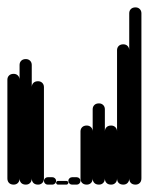

<svg xmlns="http://www.w3.org/2000/svg" viewBox="-20 -500 403 520"><path d="M0 -17H33V-284H0ZM17 -33Q9 -33 4.5 -28.5Q0 -24 0 -17Q0 -9 4.5 -4.5Q9 0 17 0Q24 0 28.5 -4.5Q33 -9 33 -17Q33 -24 28.5 -28.5Q24 -33 17 -33ZM17 -300Q9 -300 4.5 -295.5Q0 -291 0 -284Q0 -276 4.5 -271.5Q9 -267 17 -267Q24 -267 28.5 -271.5Q33 -276 33 -284Q33 -291 28.5 -295.5Q24 -300 17 -300Z M33 -17H66V-324H33ZM50 -33Q42 -33 37.5 -28.5Q33 -24 33 -17Q33 -9 37.5 -4.5Q42 0 50 0Q57 0 61.5 -4.5Q66 -9 66 -17Q66 -24 61.5 -28.5Q57 -33 50 -33ZM50 -340Q42 -340 37.5 -335.5Q33 -331 33 -324Q33 -316 37.5 -311.5Q42 -307 50 -307Q57 -307 61.5 -311.5Q66 -316 66 -324Q66 -331 61.5 -335.5Q57 -340 50 -340Z M66 -17H99V-264H66ZM83 -33Q75 -33 70.5 -28.5Q66 -24 66 -17Q66 -9 70.5 -4.5Q75 0 83 0Q90 0 94.5 -4.5Q99 -9 99 -17Q99 -24 94.5 -28.5Q90 -33 83 -33ZM83 -280Q75 -280 70.5 -275.5Q66 -271 66 -264Q66 -256 70.5 -251.5Q75 -247 83 -247Q90 -247 94.5 -251.5Q99 -256 99 -264Q99 -271 94.5 -275.5Q90 -280 83 -280Z M109 -20Q105 -20 102 -17Q99 -14 99 -10Q99 -6 102 -3Q105 0 109 0H122Q126 0 129 -3Q132 -6 132 -10Q132 -14 129 -17Q126 -20 122 -20Z M137 -10Q135 -10 133.5 -8.5Q132 -7 132 -5Q132 -3 133.5 -1.5Q135 0 137 0H160Q162 0 163.5 -1.5Q165 -3 165 -5Q165 -7 163.5 -8.5Q162 -10 160 -10Z M175 -20Q171 -20 168 -17Q165 -14 165 -10Q165 -6 168 -3Q171 0 175 0H188Q192 0 195 -3Q198 -6 198 -10Q198 -14 195 -17Q192 -20 188 -20Z M198 -17H231V-144H198ZM215 -33Q207 -33 202.5 -28.5Q198 -24 198 -17Q198 -9 202.5 -4.5Q207 0 215 0Q222 0 226.5 -4.5Q231 -9 231 -17Q231 -24 226.5 -28.5Q222 -33 215 -33ZM215 -160Q207 -160 202.5 -155.5Q198 -151 198 -144Q198 -136 202.5 -131.5Q207 -127 215 -127Q222 -127 226.5 -131.5Q231 -136 231 -144Q231 -151 226.5 -155.5Q222 -160 215 -160Z M231 -17H264V-204H231ZM248 -33Q240 -33 235.5 -28.5Q231 -24 231 -17Q231 -9 235.5 -4.5Q240 0 248 0Q255 0 259.5 -4.5Q264 -9 264 -17Q264 -24 259.5 -28.5Q255 -33 248 -33ZM248 -220Q240 -220 235.5 -215.5Q231 -211 231 -204Q231 -196 235.5 -191.5Q240 -187 248 -187Q255 -187 259.5 -191.5Q264 -196 264 -204Q264 -211 259.5 -215.5Q255 -220 248 -220Z M264 -17H297V-144H264ZM281 -33Q273 -33 268.5 -28.5Q264 -24 264 -17Q264 -9 268.5 -4.5Q273 0 281 0Q288 0 292.5 -4.5Q297 -9 297 -17Q297 -24 292.5 -28.5Q288 -33 281 -33ZM281 -160Q273 -160 268.5 -155.5Q264 -151 264 -144Q264 -136 268.5 -131.5Q273 -127 281 -127Q288 -127 292.5 -131.5Q297 -136 297 -144Q297 -151 292.5 -155.5Q288 -160 281 -160Z M297 -17H330V-364H297ZM314 -33Q306 -33 301.5 -28.5Q297 -24 297 -17Q297 -9 301.5 -4.5Q306 0 314 0Q321 0 325.5 -4.5Q330 -9 330 -17Q330 -24 325.5 -28.5Q321 -33 314 -33ZM314 -380Q306 -380 301.5 -375.5Q297 -371 297 -364Q297 -356 301.5 -351.5Q306 -347 314 -347Q321 -347 325.5 -351.5Q330 -356 330 -364Q330 -371 325.5 -375.5Q321 -380 314 -380Z M330 -17H363V-464H330ZM347 -33Q339 -33 334.5 -28.5Q330 -24 330 -17Q330 -9 334.5 -4.5Q339 0 347 0Q354 0 358.5 -4.5Q363 -9 363 -17Q363 -24 358.5 -28.5Q354 -33 347 -33ZM347 -480Q339 -480 334.5 -475.5Q330 -471 330 -464Q330 -456 334.5 -451.5Q339 -447 347 -447Q354 -447 358.5 -451.5Q363 -456 363 -464Q363 -471 358.5 -475.5Q354 -480 347 -480Z"/></svg>

Font: Wavefont Light
Style: Regular
Weight: 300
Version: Version 3.004;gftools[0.9.33]